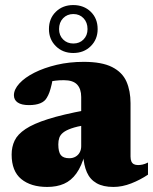

<svg xmlns="http://www.w3.org/2000/svg" viewBox="-20 -724 605 759"><path d="M319 -288.5V-230Q284 -224 262.5 -216.5Q241 -209 229.8 -200Q218.5 -191 214.5 -179.5Q210.5 -168 210.5 -153.5Q210.5 -123 220.5 -110.8Q230.5 -98.5 254 -98.5Q268 -98.5 278.8 -104.8Q289.5 -111 295.2 -121.8Q301 -132.5 301 -146V-340.5Q301 -372.5 284.8 -389.8Q268.5 -407 232.5 -407Q214 -407 199.8 -405.2Q185.5 -403.5 175.5 -401L193.5 -442Q189 -411.5 184.5 -391.8Q180 -372 175.5 -359.5Q171 -347 165 -337.5Q157 -323 139.2 -315.8Q121.5 -308.5 94.5 -308.5Q65 -308.5 50 -318.8Q35 -329 35 -347.5Q35 -370.5 56.5 -394Q78 -417.5 116.2 -436.8Q154.5 -456 204.2 -467.8Q254 -479.5 311 -479.5Q382.5 -479.5 423 -459Q463.5 -438.5 479.8 -401.8Q496 -365 496 -316V-105Q496 -93 499.5 -85.5Q503 -78 509.5 -74.8Q516 -71.5 526 -71.5Q534 -71.5 543.5 -73.5Q553 -75.5 565 -81.5V-33.5Q534.5 -13 498.8 1Q463 15 428.5 15Q387.5 15 361.8 0.2Q336 -14.5 323.5 -42.8Q311 -71 309 -111.5L315.5 -114.5Q302.5 -67 282 -38.5Q261.5 -10 233 2.5Q204.5 15 166.5 15Q102 15 64 -16.2Q26 -47.5 26 -113Q26 -143.5 37.8 -168.2Q49.5 -193 81 -214Q112.5 -235 170 -253.2Q227.5 -271.5 319 -288.5ZM269.5 -704Q311.5 -704 338.8 -677.5Q366 -651 366 -609Q366 -568.5 338.8 -541.5Q311.5 -514.5 269.5 -514.5Q228 -514.5 200.8 -541.5Q173.5 -568.5 173.5 -609Q173.5 -651 200.8 -677.5Q228 -704 269.5 -704ZM270 -552Q294.5 -552 310.2 -568Q326 -584 326 -609Q326 -635.5 310.2 -652Q294.5 -668.5 270 -668.5Q245.5 -668.5 229.5 -652Q213.5 -635.5 213.5 -609Q213.5 -584 229.5 -568Q245.5 -552 270 -552Z"/></svg>

Font: Newsreader ExtraBold
Style: Regular
Weight: 800
Designer: Hugues Gentile
Foundry: Production Type
Version: Version 1.003